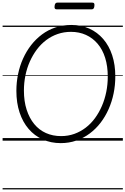

<svg xmlns="http://www.w3.org/2000/svg" viewBox="-20 -1082 965 1477"><path d="M447 19Q371 19 308 -9.5Q245 -38 200 -90.5Q155 -143 130.5 -217Q106 -291 106 -383Q106 -449 119 -512Q132 -575 157.5 -631.5Q183 -688 219.5 -735Q256 -782 303 -817Q350 -852 407 -871Q464 -890 529 -890Q605 -890 667 -862Q729 -834 774 -782Q819 -730 843 -657Q867 -584 867 -494Q867 -427 854 -363.5Q841 -300 815.5 -242.5Q790 -185 753.5 -137.5Q717 -90 670 -55Q623 -20 567 -0.5Q511 19 447 19ZM450 -35Q504 -35 551.5 -52Q599 -69 639.5 -100Q680 -131 711 -173.5Q742 -216 764 -267Q786 -318 797.5 -375Q809 -432 809 -492Q809 -573 789 -637Q769 -701 731 -745.5Q693 -790 641 -813.5Q589 -837 526 -837Q472 -837 424 -820.5Q376 -804 335.5 -773.5Q295 -743 263.5 -701Q232 -659 209.5 -608.5Q187 -558 175.5 -501.5Q164 -445 164 -385Q164 -303 185 -238Q206 -173 243.5 -127.5Q281 -82 333.5 -58.5Q386 -35 450 -35ZM417 -1010Q406 -1010 402 -1016.5Q398 -1023 400 -1035Q401 -1048 406 -1055Q411 -1062 422 -1062H689Q701 -1062 704.5 -1055Q708 -1048 706 -1035Q705 -1023 700 -1016.5Q695 -1010 684 -1010ZM0 365H925V375H0ZM0 -20H925V0H0ZM0 -505H925V-500H0ZM0 -885H925V-875H0Z"/></svg>

Font: Playwrite GB J Guides
Style: Italic
Weight: 400
Italic angle: -7.01216°
Designer: Veronika Burian, José Scaglione
Foundry: TypeTogether
Version: Version 1.003